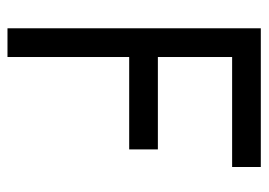

<svg xmlns="http://www.w3.org/2000/svg" viewBox="-118 -606 686 490"><g transform="rotate(90 225.0 -361.0)"><path d="M125.5 -347.7V-37.1H52.2V-683.6H406.2V-610.4H125.5V-420.9H361.3V-347.7Z"/></g></svg>

Font: Anka/Coder Narrow
Style: Regular
Weight: 400
Width: 3
Monospace: yes
Version: Version 001.100